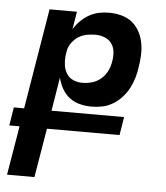

<svg xmlns="http://www.w3.org/2000/svg" viewBox="-73 -575 726 838"><g transform="rotate(5 290.0 -156.5)"><path d="M-11 215 25 0H-20L-7 -80H38L111 -520H231L218 -442Q230 -462 247 -479Q264 -496 284.5 -507.5Q305 -519 327 -523.5Q349 -528 371 -528Q399 -528 425.5 -521Q452 -514 472 -498Q492 -482 504.5 -459Q517 -436 522 -410Q527 -384 526 -356Q525 -328 520 -300Q517 -277 510 -254Q503 -231 491.5 -209Q480 -187 462.5 -168Q445 -149 423.5 -136Q402 -123 378.5 -118Q355 -113 331 -113Q304 -113 278.5 -119.5Q253 -126 233 -141.5Q213 -157 200.5 -179.5Q188 -202 182 -227L158 -80H476L463 0H145L109 215ZM281 -213Q302 -213 323.5 -219Q345 -225 362.5 -240Q380 -255 390 -275.5Q400 -296 403 -317Q407 -338 405 -359Q403 -380 391.5 -396Q380 -412 360.5 -419.5Q341 -427 320 -427Q302 -427 283 -423.5Q264 -420 247.5 -410Q231 -400 218.5 -383.5Q206 -367 202 -349L198 -323Q196 -302 199 -282Q202 -262 212.5 -245.5Q223 -229 241.5 -221Q260 -213 281 -213Z"/></g></svg>

Font: Iosevka Extended
Style: Bold Italic
Weight: 700
Width: 7
Italic angle: -9°
Monospace: yes
Designer: Belleve Invis
Foundry: Belleve Invis
Version: Version 32.5.0; ttfautohint (v1.8.4)